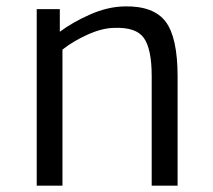

<svg xmlns="http://www.w3.org/2000/svg" viewBox="-20 -585 671 605"><path d="M95.7 0V-556.2H168.5V-484.9Q208 -514.6 263.7 -539.3Q319.3 -564 373.5 -564.9Q464.4 -566.4 502 -516.6Q539.6 -466.8 539.6 -344.2V0H458V-344.7Q458 -430.7 433.3 -465.3Q408.7 -500 339.4 -497.1Q302.2 -496.6 256.8 -476.3Q211.4 -456.1 176.8 -428.7V0Z"/></svg>

Font: HaufeMerriweatherSansLt
Style: Regular
Weight: 300
Designer: Eben Sorkin
Foundry: Eben Sorkin
Version: Version 1.56